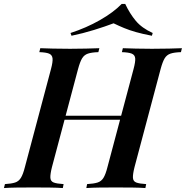

<svg xmlns="http://www.w3.org/2000/svg" viewBox="-59 -952 941 972"><path d="M229 -346 236 -366H589L581 -346ZM617 -602Q627 -639 625.5 -656.5Q624 -674 608 -680.5Q592 -687 558 -688L563 -708Q589 -707 629 -706Q669 -705 710 -705Q756 -705 796.5 -706Q837 -707 862 -708L857 -688Q823 -687 804 -680.5Q785 -674 774.5 -656.5Q764 -639 754 -602L622 -106Q613 -70 614 -52Q615 -34 631 -28Q647 -22 681 -20L677 0Q653 -2 612.5 -2.5Q572 -3 526 -3Q485 -3 445 -2.5Q405 -2 378 0L382 -20Q416 -22 435 -28Q454 -34 465 -52Q476 -70 485 -106ZM204 -106Q195 -70 196 -52Q197 -34 213 -28Q229 -22 263 -20L259 0Q233 -2 193 -2.5Q153 -3 112 -3Q66 -3 26.5 -2.5Q-13 -2 -39 0L-34 -20Q-1 -22 17.5 -28Q36 -34 47 -52Q58 -70 67 -106L199 -602Q209 -639 207 -656.5Q205 -674 189.5 -680.5Q174 -687 140 -688L145 -708Q169 -707 209.5 -706Q250 -705 296 -705Q337 -705 376.5 -706Q416 -707 444 -708L439 -688Q405 -687 386 -680.5Q367 -674 356.5 -656.5Q346 -639 336 -602ZM516 -834Q474 -818 417.5 -800.5Q361 -783 303 -771L298 -785Q378 -811 446.5 -850Q515 -889 557 -932H575Q598 -883 628.5 -846.5Q659 -810 714 -785L710 -771Q663 -780 629.5 -789.5Q596 -799 569.5 -810Q543 -821 516 -834Z"/></svg>

Font: Playfair Display SemiBold
Style: Italic
Weight: 600
Italic angle: -14°
Designer: Claus Eggers Sørensen
Foundry: Claus Eggers Sørensen
Version: Version 1.203